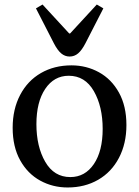

<svg xmlns="http://www.w3.org/2000/svg" viewBox="-20 -819 615 849"><path d="M296 -530Q362 -530 417.5 -499.5Q473 -469 506 -409.5Q539 -350 539 -266Q539 -184 506 -121Q473 -58 414 -24Q355 10 279 10Q213 10 157.5 -20.5Q102 -51 69 -110.5Q36 -170 36 -254Q36 -336 69 -399Q102 -462 161 -496Q220 -530 296 -530ZM291 -36Q356 -36 395 -93.5Q434 -151 434 -249Q434 -348 395 -416Q356 -484 284 -484Q219 -484 180 -426Q141 -368 141 -270Q141 -171 180 -103.5Q219 -36 291 -36ZM139 -782 168 -799 286 -671H290L408 -799L437 -782L358 -628Q342 -597 325.5 -583Q309 -569 288 -569Q267 -569 250.5 -583Q234 -597 218 -628Z"/></svg>

Font: Minipax
Style: Regular
Weight: 400
Designer: Raphaël Ronot, Igor Stepanchenko (Cyrillic)
Foundry: steppetype
Version: Version 1.002